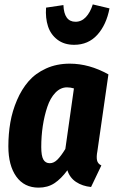

<svg xmlns="http://www.w3.org/2000/svg" viewBox="-20 -838 522 875"><path d="M317.9 -633.8Q272.5 -633.8 241.7 -657.2Q210.9 -680.7 198.7 -718.3Q186.5 -755.9 189.9 -803.2L269 -814.9Q272 -738.8 324.2 -738.8Q351.1 -738.8 371.1 -759.8Q391.1 -780.8 402.8 -817.9L479 -799.8Q464.8 -725.1 423.6 -679.4Q382.3 -633.8 317.9 -633.8ZM297.9 -547.9Q386.7 -547.9 474.1 -499L423.8 -148.9Q418.9 -124 422.1 -107.9Q425.3 -91.8 441.9 -84L395 14.2Q355.5 10.3 326.7 -8.8Q297.9 -27.8 287.1 -62Q258.3 -22.9 227.8 -2.9Q197.3 17.1 155.8 17.1Q90.3 17.1 54.2 -33.4Q18.1 -84 18.1 -170.9Q18.1 -227.5 27.1 -279.8Q36.1 -332 57.4 -381.6Q78.6 -431.2 110.1 -467.5Q141.6 -503.9 189.9 -525.9Q238.3 -547.9 297.9 -547.9ZM285.2 -439.9Q255.9 -439.9 232.4 -415.5Q209 -391.1 195.6 -350.8Q182.1 -310.5 175 -263.9Q168 -217.3 168 -168Q168 -127.9 177.5 -111.1Q187 -94.2 207 -94.2Q225.6 -94.2 242.2 -111.1Q258.8 -127.9 277.8 -159.2L316.9 -435.1Q300.8 -439.9 285.2 -439.9Z"/></svg>

Font: Fira Sans Compressed
Style: Bold Italic
Weight: 700
Width: 3
Italic angle: -8°
Designer: Carrois Corporate & Edenspiekermann AG
Foundry: Carrois Corporate GbR & Edenspiekermann AG
Version: Version 4.203;PS 004.203;hotconv 1.0.88;makeotf.lib2.5.64775